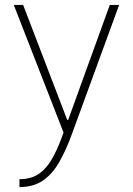

<svg xmlns="http://www.w3.org/2000/svg" viewBox="-20 -540 540 780"><path d="M59 188Q107 188 139 165.5Q171 143 195.5 98Q220 53 242 -13L243 11L36 -520H74L253 -53H257L426 -520H464L272 5Q248 71 220 119.5Q192 168 153.5 194Q115 220 59 220Z"/></svg>

Font: M PLUS 1 Code ExtraLight
Style: Regular
Weight: 250
Designer: Coji Morishita
Foundry: UNDERFOREST DESIGN
Version: Version 1.002